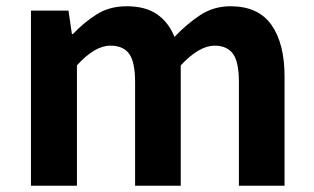

<svg xmlns="http://www.w3.org/2000/svg" viewBox="-20 -594 1004 614"><path d="M79 0V-560H199L210 -485H213Q248 -522 289 -548Q330 -574 385 -574Q445 -574 482 -548.5Q519 -523 538 -476Q577 -517 620 -545.5Q663 -574 717 -574Q806 -574 848 -514.5Q890 -455 890 -349V0H744V-331Q744 -396 725 -422Q706 -448 666 -448Q617 -448 558 -385V0H412V-331Q412 -396 393 -422Q374 -448 333 -448Q283 -448 226 -385V0Z"/></svg>

Font: Source Han Sans
Style: Bold
Weight: 700
Designer: Ryoko NISHIZUKA Ë•øÂ°öÊ∂ºÂ≠ê (kana, bopomofo & ideographs); Paul D. Hunt (Latin, Greek & Cyrillic); Sandoll Communicatio
Foundry: Adobe
Version: Version 2.004;hotconv 1.0.118;makeotfexe 2.5.65603